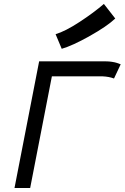

<svg xmlns="http://www.w3.org/2000/svg" viewBox="-20 -943 625 963"><path d="M258.8 -771.5Q307.6 -786.1 378.9 -832.8Q450.2 -879.4 501 -923.3L558.1 -850.1Q516.6 -811 430.2 -762.5Q343.8 -713.9 289.6 -698.2ZM176.3 -635.3H510.3Q527.3 -635.3 542.2 -632.8Q557.1 -630.4 563.7 -628.2Q570.3 -626 585.4 -620.6L551.8 -549.3Q526.9 -558.6 494.6 -560.1H240.2L131.3 0H52.7Z"/></svg>

Font: Fantasque Sans Mono
Style: Italic
Weight: 400
Italic angle: -11°
Monospace: yes
Designer: Jany Belluz
Version: Version 1.8.0 ; ttfautohint (v1.8.2)